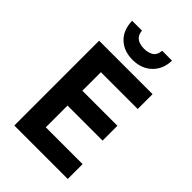

<svg xmlns="http://www.w3.org/2000/svg" viewBox="-272 -1040 1143 1143"><g transform="rotate(45 300.0 -468.5)"><path d="M80 0V-714H530V-589H220V-433H515V-308H220V-125H530V0ZM301 -774Q228 -774 182.5 -817Q137 -860 135 -937H218Q220 -912 231.5 -897Q243 -882 262 -875.5Q281 -869 303 -869Q335 -869 359.5 -883Q384 -897 388 -937H471Q469 -864 422.5 -819Q376 -774 301 -774Z"/></g></svg>

Font: Noto Sans Mono
Style: Bold
Weight: 700
Designer: Monotype Design Team
Foundry: Monotype Imaging Inc.
Version: Version 2.014